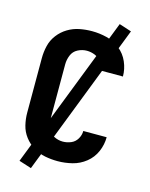

<svg xmlns="http://www.w3.org/2000/svg" viewBox="-132 -905 840 1072"><g transform="rotate(15 288.0 -368.5)"><path d="M286 8Q329 8 371 -2.5Q413 -13 447.5 -40.5Q482 -68 499.5 -108.5Q517 -149 517 -192H382Q382 -168 369 -146Q356 -124 333 -114.5Q310 -105 286 -105Q259 -105 234 -118Q209 -131 198.5 -157Q188 -183 188 -210V-525Q188 -552 198.5 -578Q209 -604 234 -617Q259 -630 286 -630Q310 -630 333 -620.5Q356 -611 369 -589Q382 -567 382 -543H517Q517 -586 499.5 -626.5Q482 -667 447.5 -694.5Q413 -722 371 -732.5Q329 -743 286 -743Q249 -743 213.5 -736Q178 -729 146.5 -710Q115 -691 92.5 -661.5Q70 -632 61.5 -596.5Q53 -561 53 -525V-210Q53 -174 61.5 -138.5Q70 -103 92.5 -73.5Q115 -44 146.5 -25Q178 -6 213.5 1Q249 8 286 8ZM153 84 495 -798 424 -821 81 61Z"/></g></svg>

Font: Iosevka Sparkle Extrabold
Style: Regular
Weight: 800
Designer: Belleve Invis
Foundry: Belleve Invis
Version: Version 4.5.0; ttfautohint (v1.8.3)